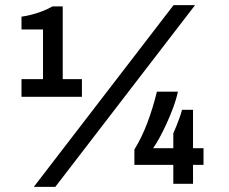

<svg xmlns="http://www.w3.org/2000/svg" viewBox="-20 -718 895 750"><path d="M112 12 658 -698H742L196 12ZM64 -340V-409H148V-603H64V-653Q81 -655 102.5 -660.5Q124 -666 146 -674.5Q168 -683 185 -693H225V-409H300V-340ZM657 0V-74H505V-134Q534 -181 555.5 -238Q577 -295 593 -360H675Q668 -328 655.5 -295Q643 -262 629 -231.5Q615 -201 601.5 -177Q588 -153 578 -139H657V-197Q663 -210 669 -225.5Q675 -241 681 -257Q687 -273 691 -289H734V-139H775V-74H734V0Z"/></svg>

Font: Archivo SemiBold
Style: Regular
Weight: 600
Designer: Hector Gatti
Foundry: Omnibus-Type
Version: Version 2.001